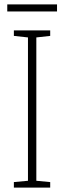

<svg xmlns="http://www.w3.org/2000/svg" viewBox="-20 -903 291 872"><path d="M208 -51H43V-76L107 -82V-733L43 -740V-765H208V-740L145 -733V-82L208 -76ZM239 -883V-851H13V-883Z"/></svg>

Font: Noto Sans Tamil UI Condensed ExtraLight
Style: Regular
Weight: 200
Width: 3
Designer: Jelle Bosma - Monotype Design Team
Foundry: Monotype Imaging Inc.
Version: Version 2.004; ttfautohint (v1.8.4.7-5d5b)